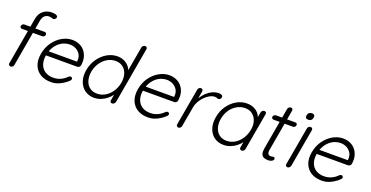

<svg xmlns="http://www.w3.org/2000/svg" viewBox="-29 -1453 4209 2176"><g transform="rotate(20 2076.0 -365.0)"><path d="M328.1 -736.3Q342.8 -736.3 360.4 -733.4Q377.9 -730.5 389.6 -722.7Q401.4 -714.8 398.4 -700.2Q396.5 -689.5 387.2 -680.7Q377.9 -671.9 368.2 -671.9Q358.4 -671.9 344.2 -677.2Q330.1 -682.6 312.5 -682.6Q291 -682.6 274.4 -673.3Q257.8 -664.1 247.1 -646.5Q236.3 -628.9 231.4 -603.5L130.9 -30.3Q128.9 -18.6 118.7 -9.3Q108.4 0 95.7 0Q83 0 75.7 -8.8Q68.4 -17.6 70.3 -30.3L170.9 -603.5Q182.6 -668 226.1 -702.1Q269.5 -736.3 328.1 -736.3ZM325.2 -501Q336.9 -501 343.8 -493.2Q350.6 -485.4 348.6 -472.7Q346.7 -460.9 337.4 -453.1Q328.1 -445.3 315.4 -445.3H70.3Q59.6 -445.3 52.7 -453.6Q45.9 -461.9 47.9 -472.7Q49.8 -485.4 59.6 -493.2Q69.3 -501 80.1 -501Z M585 9.8Q507.8 9.8 455.1 -22.9Q402.3 -55.7 379.4 -114.7Q356.4 -173.8 370.1 -252.9Q385.7 -337.9 429.7 -397.9Q473.6 -458 532.7 -490.7Q591.8 -523.4 652.3 -523.4Q696.3 -523.4 734.9 -507.8Q773.4 -492.2 800.3 -461.4Q827.1 -430.7 839.4 -386.7Q851.6 -342.8 842.8 -285.2Q839.8 -273.4 829.6 -264.6Q819.3 -255.9 807.6 -255.9H406.2L404.3 -309.6H797.9L782.2 -297.9L786.1 -318.4Q791 -365.2 770.5 -397.9Q750 -430.7 716.3 -447.8Q682.6 -464.8 642.6 -464.8Q612.3 -464.8 578.6 -453.1Q544.9 -441.4 514.6 -415.5Q484.4 -389.6 461.9 -350.1Q439.5 -310.5 429.7 -256.8Q418.9 -198.2 434.6 -149.9Q450.2 -101.6 490.7 -73.7Q531.2 -45.9 593.8 -45.9Q628.9 -45.9 659.2 -56.2Q689.5 -66.4 712.9 -82.5Q736.3 -98.6 753.9 -117.2Q765.6 -126 776.4 -126Q786.1 -126 793 -118.2Q799.8 -110.4 797.9 -99.6Q794.9 -87.9 784.2 -79.1Q747.1 -43 694.3 -16.6Q641.6 9.8 585 9.8Z M1451.2 -740.2Q1463.9 -740.2 1471.2 -731.4Q1478.5 -722.7 1475.6 -710L1356.4 -30.3Q1353.5 -18.6 1342.8 -9.3Q1332 0 1320.3 0Q1307.6 0 1300.3 -8.8Q1293 -17.6 1295.9 -30.3L1316.4 -149.4L1335.9 -163.1Q1331.1 -134.8 1310.5 -104.5Q1290 -74.2 1258.3 -48.3Q1226.6 -22.5 1187 -6.3Q1147.5 9.8 1105.5 9.8Q1038.1 9.8 991.2 -24.9Q944.3 -59.6 923.3 -119.6Q902.3 -179.7 916 -256.8Q929.7 -333 971.7 -393.6Q1013.7 -454.1 1072.8 -488.8Q1131.8 -523.4 1199.2 -523.4Q1240.2 -523.4 1274.4 -508.3Q1308.6 -493.2 1332.5 -467.3Q1356.4 -441.4 1367.2 -407.7Q1377.9 -374 1371.1 -337.9L1352.5 -352.5L1415 -710Q1417 -721.7 1427.7 -731Q1438.5 -740.2 1451.2 -740.2ZM1120.1 -45.9Q1173.8 -45.9 1219.2 -73.2Q1264.6 -100.6 1296.4 -148.4Q1328.1 -196.3 1338.9 -256.8Q1349.6 -316.4 1334.5 -364.3Q1319.3 -412.1 1283.2 -439.5Q1247.1 -466.8 1194.3 -466.8Q1142.6 -466.8 1096.2 -439.5Q1049.8 -412.1 1018.1 -364.7Q986.3 -317.4 975.6 -256.8Q965.8 -197.3 980.5 -148.9Q995.1 -100.6 1031.7 -73.2Q1068.4 -45.9 1120.1 -45.9Z M1754.9 9.8Q1677.7 9.8 1625 -22.9Q1572.3 -55.7 1549.3 -114.7Q1526.4 -173.8 1540 -252.9Q1555.7 -337.9 1599.6 -397.9Q1643.6 -458 1702.6 -490.7Q1761.7 -523.4 1822.3 -523.4Q1866.2 -523.4 1904.8 -507.8Q1943.4 -492.2 1970.2 -461.4Q1997.1 -430.7 2009.3 -386.7Q2021.5 -342.8 2012.7 -285.2Q2009.8 -273.4 1999.5 -264.6Q1989.3 -255.9 1977.5 -255.9H1576.2L1574.2 -309.6H1967.8L1952.1 -297.9L1956.1 -318.4Q1960.9 -365.2 1940.4 -397.9Q1919.9 -430.7 1886.2 -447.8Q1852.5 -464.8 1812.5 -464.8Q1782.2 -464.8 1748.5 -453.1Q1714.8 -441.4 1684.6 -415.5Q1654.3 -389.6 1631.8 -350.1Q1609.4 -310.5 1599.6 -256.8Q1588.9 -198.2 1604.5 -149.9Q1620.1 -101.6 1660.6 -73.7Q1701.2 -45.9 1763.7 -45.9Q1798.8 -45.9 1829.1 -56.2Q1859.4 -66.4 1882.8 -82.5Q1906.2 -98.6 1923.8 -117.2Q1935.5 -126 1946.3 -126Q1956.1 -126 1962.9 -118.2Q1969.7 -110.4 1967.8 -99.6Q1964.8 -87.9 1954.1 -79.1Q1917 -43 1864.3 -16.6Q1811.5 9.8 1754.9 9.8Z M2120.1 0Q2106.4 0 2099.6 -8.8Q2092.8 -17.6 2094.7 -30.3L2173.8 -477.5Q2175.8 -489.3 2185.5 -498.5Q2195.3 -507.8 2209 -507.8Q2221.7 -507.8 2228.5 -499Q2235.4 -490.2 2233.4 -477.5L2207 -328.1L2191.4 -325.2Q2201.2 -360.4 2221.7 -394.5Q2242.2 -428.7 2272.5 -458Q2302.7 -487.3 2340.3 -505.4Q2377.9 -523.4 2420.9 -523.4Q2438.5 -523.4 2454.1 -515.6Q2469.7 -507.8 2466.8 -491.2Q2464.8 -476.6 2455.1 -468.3Q2445.3 -460 2434.6 -460Q2425.8 -460 2416.5 -464.8Q2407.2 -469.7 2389.6 -469.7Q2361.3 -469.7 2330.6 -453.1Q2299.8 -436.5 2272 -408.7Q2244.1 -380.9 2224.1 -346.2Q2204.1 -311.5 2198.2 -277.3L2154.3 -30.3Q2152.3 -18.6 2142.1 -9.3Q2131.8 0 2120.1 0Z M2972.7 -510.7Q2985.4 -510.7 2992.7 -502Q3000 -493.2 2997.1 -480.5L2918 -30.3Q2916 -18.6 2905.3 -9.3Q2894.5 0 2882.8 0Q2870.1 0 2862.8 -8.8Q2855.5 -17.6 2857.4 -30.3L2878.9 -149.4L2897.5 -157.2Q2892.6 -128.9 2871.6 -100.1Q2850.6 -71.3 2819.8 -46.4Q2789.1 -21.5 2749.5 -5.9Q2710 9.8 2668 9.8Q2599.6 9.8 2552.2 -24.9Q2504.9 -59.6 2484.9 -120.6Q2464.8 -181.6 2478.5 -257.8Q2492.2 -335.9 2534.2 -395.5Q2576.2 -455.1 2634.8 -489.3Q2693.4 -523.4 2760.7 -523.4Q2803.7 -523.4 2838.9 -508.3Q2874 -493.2 2897 -467.3Q2919.9 -441.4 2929.7 -407.7Q2939.5 -374 2933.6 -337.9L2914.1 -352.5L2936.5 -480.5Q2939.5 -493.2 2949.7 -502Q2960 -510.7 2972.7 -510.7ZM2682.6 -45.9Q2735.4 -45.9 2781.2 -73.2Q2827.1 -100.6 2858.9 -149.4Q2890.6 -198.2 2901.4 -257.8Q2912.1 -316.4 2897 -363.8Q2881.8 -411.1 2845.7 -439Q2809.6 -466.8 2756.8 -466.8Q2705.1 -466.8 2658.7 -439.9Q2612.3 -413.1 2580.6 -366.2Q2548.8 -319.3 2538.1 -257.8Q2527.3 -198.2 2542.5 -149.4Q2557.6 -100.6 2593.8 -73.2Q2629.9 -45.9 2682.6 -45.9Z M3113.3 -508.8H3346.7Q3358.4 -508.8 3364.7 -500.5Q3371.1 -492.2 3369.1 -480.5Q3367.2 -469.7 3357.9 -461.4Q3348.6 -453.1 3336.9 -453.1H3103.5Q3091.8 -453.1 3084.5 -461.4Q3077.1 -469.7 3079.1 -481.4Q3081.1 -493.2 3091.3 -501Q3101.6 -508.8 3113.3 -508.8ZM3242.2 -650.4Q3254.9 -650.4 3261.2 -641.1Q3267.6 -631.8 3265.6 -620.1L3177.7 -118.2Q3172.9 -89.8 3177.7 -75.7Q3182.6 -61.5 3193.8 -57.1Q3205.1 -52.7 3217.8 -52.7Q3225.6 -52.7 3232.4 -55.2Q3239.3 -57.6 3247.1 -57.6Q3255.9 -57.6 3261.2 -50.8Q3266.6 -43.9 3264.6 -33.2Q3262.7 -19.5 3244.6 -9.8Q3226.6 0 3204.1 0Q3195.3 0 3177.7 -1.5Q3160.2 -2.9 3142.6 -12.7Q3125 -22.5 3117.2 -46.4Q3109.4 -70.3 3117.2 -115.2L3206.1 -620.1Q3208 -631.8 3218.8 -641.1Q3229.5 -650.4 3242.2 -650.4Z M3470.7 -30.3Q3467.8 -18.6 3457.5 -9.3Q3447.3 0 3435.5 0Q3422.9 0 3415.5 -8.8Q3408.2 -17.6 3411.1 -30.3L3492.2 -490.2Q3494.1 -502 3503.9 -510.7Q3513.7 -519.5 3527.3 -519.5Q3540 -519.5 3546.9 -510.7Q3553.7 -502 3551.8 -490.2ZM3472.7 -586.9Q3451.2 -586.9 3442.9 -596.7Q3434.6 -606.4 3437.5 -624L3439.5 -633.8Q3442.4 -651.4 3456.1 -661.1Q3469.7 -670.9 3489.3 -670.9Q3507.8 -670.9 3516.6 -661.6Q3525.4 -652.3 3522.5 -633.8L3520.5 -624Q3517.6 -606.4 3504.9 -596.7Q3492.2 -586.9 3472.7 -586.9Z M3850.6 9.8Q3773.4 9.8 3720.7 -22.9Q3668 -55.7 3645 -114.7Q3622.1 -173.8 3635.7 -252.9Q3651.4 -337.9 3695.3 -397.9Q3739.3 -458 3798.3 -490.7Q3857.4 -523.4 3918 -523.4Q3961.9 -523.4 4000.5 -507.8Q4039.1 -492.2 4065.9 -461.4Q4092.8 -430.7 4105 -386.7Q4117.2 -342.8 4108.4 -285.2Q4105.5 -273.4 4095.2 -264.6Q4085 -255.9 4073.2 -255.9H3671.9L3669.9 -309.6H4063.5L4047.9 -297.9L4051.8 -318.4Q4056.6 -365.2 4036.1 -397.9Q4015.6 -430.7 3981.9 -447.8Q3948.2 -464.8 3908.2 -464.8Q3877.9 -464.8 3844.2 -453.1Q3810.5 -441.4 3780.3 -415.5Q3750 -389.6 3727.5 -350.1Q3705.1 -310.5 3695.3 -256.8Q3684.6 -198.2 3700.2 -149.9Q3715.8 -101.6 3756.3 -73.7Q3796.9 -45.9 3859.4 -45.9Q3894.5 -45.9 3924.8 -56.2Q3955.1 -66.4 3978.5 -82.5Q4002 -98.6 4019.5 -117.2Q4031.2 -126 4042 -126Q4051.8 -126 4058.6 -118.2Q4065.4 -110.4 4063.5 -99.6Q4060.5 -87.9 4049.8 -79.1Q4012.7 -43 3960 -16.6Q3907.2 9.8 3850.6 9.8Z"/></g></svg>

Font: Quicksand
Style: Italic
Weight: 400
Designer: Andrew Paglinawan
Foundry: Andrew Paglinawan
Version: Version 3.006